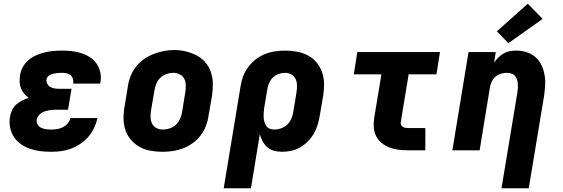

<svg xmlns="http://www.w3.org/2000/svg" viewBox="-20 -811 3040 1036"><path d="M256 8Q227 8 198 4.5Q169 1 142.5 -8Q116 -17 93 -33Q70 -49 55 -72Q40 -95 34.5 -123.5Q29 -152 34 -181Q37 -199 45 -216.5Q53 -234 67.5 -247Q82 -260 99.5 -268.5Q117 -277 135 -283Q121 -293 110 -306Q99 -319 93 -334.5Q87 -350 86 -368Q85 -386 88 -404Q91 -427 103 -449Q115 -471 134 -487Q153 -503 176 -513Q199 -523 222 -528.5Q245 -534 268.5 -536Q292 -538 315 -538Q342 -538 368.5 -535Q395 -532 419.5 -524Q444 -516 465 -502.5Q486 -489 500.5 -468.5Q515 -448 521 -422Q527 -396 522 -369Q522 -367 521.5 -364.5Q521 -362 520 -360H375Q375 -361 375 -361.5Q375 -362 375 -363Q377 -375 373 -387Q369 -399 360 -406Q351 -413 339 -415.5Q327 -418 315 -418Q307 -418 299 -417.5Q291 -417 283 -416Q275 -415 267 -413Q259 -411 251 -407.5Q243 -404 237.5 -397Q232 -390 231 -382Q229 -370 235 -359Q241 -348 251 -342Q261 -336 273.5 -334Q286 -332 299 -332H366L347 -219H280Q270 -219 260 -218Q250 -217 240 -215Q230 -213 219.5 -209.5Q209 -206 200.5 -199.5Q192 -193 186 -184Q180 -175 178 -165Q176 -151 183 -139Q190 -127 202 -121.5Q214 -116 228 -114Q242 -112 256 -112Q272 -112 288 -114.5Q304 -117 319 -124.5Q334 -132 345 -145Q356 -158 360 -174H506Q500 -147 488 -121.5Q476 -96 457.5 -74Q439 -52 414.5 -35.5Q390 -19 363.5 -9Q337 1 310 4.5Q283 8 256 8Z M856 8Q824 8 792.5 2.5Q761 -3 734 -18Q707 -33 687 -56Q667 -79 657 -108.5Q647 -138 646.5 -170.5Q646 -203 652 -235L670 -345Q674 -373 684.5 -400Q695 -427 713.5 -450.5Q732 -474 756.5 -491.5Q781 -509 808.5 -519.5Q836 -530 863.5 -535.5Q891 -541 920 -541Q952 -541 983 -533.5Q1014 -526 1041 -512Q1068 -498 1088 -474.5Q1108 -451 1118 -421.5Q1128 -392 1128.5 -359.5Q1129 -327 1124 -295L1105 -185Q1101 -157 1090.5 -130Q1080 -103 1062 -79.5Q1044 -56 1019.5 -38.5Q995 -21 967.5 -10.5Q940 0 912 4Q884 8 856 8ZM859 -112Q877 -112 895.5 -118Q914 -124 928.5 -137.5Q943 -151 951 -168.5Q959 -186 962 -204L980 -314Q983 -333 982.5 -352Q982 -371 974 -386.5Q966 -402 949.5 -410Q933 -418 914 -418Q896 -418 878 -411.5Q860 -405 846 -392Q832 -379 824.5 -361.5Q817 -344 814 -326L795 -216Q792 -197 792.5 -178.5Q793 -160 800.5 -144Q808 -128 824 -120Q840 -112 859 -112Z M1187 205 1278 -345Q1282 -373 1292 -399.5Q1302 -426 1319.5 -449.5Q1337 -473 1360.5 -491Q1384 -509 1410.5 -519.5Q1437 -530 1465 -534Q1493 -538 1520 -538Q1552 -538 1583.5 -532Q1615 -526 1642 -511.5Q1669 -497 1688.5 -473.5Q1708 -450 1718 -421Q1728 -392 1728.5 -359.5Q1729 -327 1724 -295L1705 -185Q1701 -160 1693.5 -136Q1686 -112 1673 -89.5Q1660 -67 1641 -48Q1622 -29 1599.5 -16Q1577 -3 1552 2.5Q1527 8 1502 8Q1480 8 1459 2.5Q1438 -3 1422.5 -16.5Q1407 -30 1397 -48.5Q1387 -67 1382 -87L1334 205ZM1461 -112Q1479 -112 1497 -118.5Q1515 -125 1529 -138Q1543 -151 1551 -168.5Q1559 -186 1562 -204L1580 -314Q1583 -333 1582.5 -351.5Q1582 -370 1574.5 -385.5Q1567 -401 1551.5 -409.5Q1536 -418 1517 -418Q1517 -418 1517 -418Q1517 -418 1517 -418Q1500 -418 1482 -411.5Q1464 -405 1451 -391.5Q1438 -378 1431 -360.5Q1424 -343 1422 -326L1406 -232Q1404 -219 1403 -205.5Q1402 -192 1402.5 -179Q1403 -166 1406.5 -154Q1410 -142 1417 -131.5Q1424 -121 1435.5 -116.5Q1447 -112 1461 -112Z M2182 0Q2156 0 2130.5 -3Q2105 -6 2082 -15Q2059 -24 2040 -39Q2021 -54 2010 -75.5Q1999 -97 1997 -123Q1995 -149 1999 -174L2038 -410H1889L1908 -530H2354L2335 -410H2185L2143 -155Q2141 -147 2143.5 -139.5Q2146 -132 2152 -127.5Q2158 -123 2166 -121.5Q2174 -120 2182 -120H2275V0Z M2686 205 2772 -314Q2772 -314 2772 -314Q2772 -314 2772 -314Q2774 -326 2774.5 -338Q2775 -350 2774 -361.5Q2773 -373 2769 -384Q2765 -395 2757.5 -403Q2750 -411 2738.5 -414.5Q2727 -418 2715 -418Q2700 -418 2684 -413.5Q2668 -409 2655 -398.5Q2642 -388 2634.5 -373Q2627 -358 2624 -342L2568 0H2421L2508 -530H2655L2646 -473Q2656 -488 2669 -501Q2682 -514 2698 -523Q2714 -532 2731 -535Q2748 -538 2765 -538Q2794 -538 2821 -529.5Q2848 -521 2868.5 -503.5Q2889 -486 2901 -461Q2913 -436 2918 -409Q2923 -382 2921.5 -353Q2920 -324 2916 -295L2833 205ZM2723 -578 2661 -642 2828 -791 2908 -709Z"/></svg>

Font: Iosevka Curly HvExObl
Style: Regular
Weight: 900
Width: 7
Italic angle: -9°
Monospace: yes
Designer: Belleve Invis
Foundry: Belleve Invis
Version: Version 11.1.0; ttfautohint (v1.8.3)